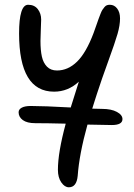

<svg xmlns="http://www.w3.org/2000/svg" viewBox="-20 -522 561 806"><path d="M269 264.2Q251.5 264.2 237.3 243.7Q223.1 223.1 223.1 190.9Q223.1 118.2 255.9 -2.9Q175.8 -4.9 127.9 -4.9Q93.8 -4.9 75.9 -17.8Q58.1 -30.8 58.1 -50.8Q58.1 -63 71.5 -70.1Q85 -77.1 108.9 -77.1Q164.6 -77.1 276.9 -70.8Q304.7 -157.7 311 -179.2Q265.6 -137.2 207 -137.2Q60.1 -137.2 60.1 -381.8Q60.1 -502 98.1 -502Q124.5 -502 138.7 -483.6Q152.8 -465.3 152.8 -439.9Q152.8 -429.7 151.4 -399.7Q149.9 -369.6 149.9 -350.1Q149.9 -310.5 155.8 -284.4Q161.6 -258.3 177.2 -242.2Q192.9 -226.1 219.2 -226.1Q265.6 -226.1 303.7 -263.4Q341.8 -300.8 373 -383.8Q377.9 -396.5 384 -414.8Q390.1 -433.1 393.6 -442.1Q397 -451.2 401.6 -463.1Q406.2 -475.1 409.9 -480.7Q413.6 -486.3 418.5 -492.2Q423.3 -498 428.7 -500Q434.1 -502 440.9 -502Q460 -502 471.9 -486.1Q483.9 -470.2 483.9 -444.8Q483.9 -416 473.4 -379.6Q462.9 -343.3 434.8 -266.1Q406.7 -189 387.2 -128.9Q383.8 -118.7 377.2 -97.7Q370.6 -76.7 367.2 -65.9Q375 -65.9 388.7 -65.4Q402.3 -64.9 408.2 -64.9Q447.3 -64.9 470.7 -52.2Q494.1 -39.6 494.1 -22Q494.1 2.9 449.2 2.9Q423.3 2.9 347.2 1Q312.5 126 306.2 215.8Q301.8 264.2 269 264.2Z"/></svg>

Font: Shantell Sans Normal
Style: Regular
Weight: 400
Designer: Stephen Nixon, Anya Danilova, Shantell Martin
Foundry: Arrow Type
Version: Version 1.006;[559af2be0]